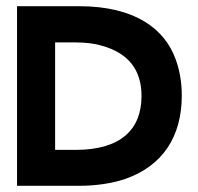

<svg xmlns="http://www.w3.org/2000/svg" viewBox="-20 -600 638 620"><path d="M384 -22C505 -64 567 -159 567 -291C567 -335 560 -374 547 -409C512 -506 417 -580 235 -580H35V0H235C288 0 338 -7 384 -22ZM158 -116V-463H224C255 -463 284 -460 310 -452C392 -429 437 -377 437 -290C437 -181 369 -116 224 -116Z"/></svg>

Font: Charger
Style: Hemi
Weight: 900
Designer: Jasper
Foundry: Cannot Into Space Fonts
Version: Version 0.99